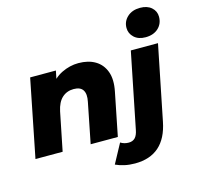

<svg xmlns="http://www.w3.org/2000/svg" viewBox="-137 -949 1335 1297"><g transform="rotate(-15 531.0 -300.5)"><path d="M454 -551Q523 -551 571 -522.5Q619 -494 639.5 -438.5Q660 -383 643 -300L583 0H393L449 -282Q460 -334 442.5 -362Q425 -390 378 -390Q330 -390 297 -360Q264 -330 251 -268L197 0H7L115 -542H295L264 -390L240 -434Q279 -495 336.5 -523Q394 -551 454 -551ZM650 203Q611 203 577 195.5Q543 188 515 175L588 40Q613 56 645 56Q673 56 689.5 39Q706 22 713 -15L819 -542H1009L904 -21Q860 203 650 203ZM939 -602Q889 -602 859.5 -629.5Q830 -657 830 -696Q830 -742 864 -773Q898 -804 953 -804Q1003 -804 1032.5 -778Q1062 -752 1062 -713Q1062 -664 1028.5 -633Q995 -602 939 -602Z"/></g></svg>

Font: Montserrat Thin ExtraBold
Style: Italic
Weight: 800
Italic angle: -11.3°
Version: Version 9.000